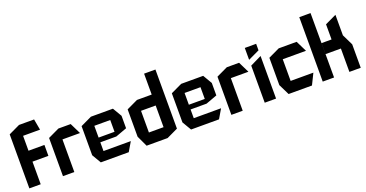

<svg xmlns="http://www.w3.org/2000/svg" viewBox="-35 -1446 4062 2131"><g transform="rotate(-20 1995.5 -380.5)"><path d="M177 -267 44 -396H365V-267ZM43 0V-396H44L177 -267V0ZM43 -396V-638L176 -701H177V-396ZM177 -572V-701H354L377 -573V-572Z M440 0V-451L573 -514H574V0ZM574 -385V-514H718L781 -386V-385Z M887 0 824 -107V-108H1280V-107L1217 0ZM824 -108V-451L957 -514H958V-108ZM958 -211V-267H1146V-211ZM958 -406V-514H1217L1280 -407V-406ZM1146 -211V-406H1280V-260L1147 -211Z M1808 -387 1675 -514V-761H1809V-387ZM1502 -385V-514H1720L1809 -386V-385ZM1428 0 1368 -128V-129H1675V0ZM1368 -129V-451L1501 -514H1502V-129ZM1675 0V-385H1809V-63L1676 0Z M1953 0 1890 -107V-108H2346V-107L2283 0ZM1890 -108V-451L2023 -514H2024V-108ZM2024 -211V-267H2212V-211ZM2024 -406V-514H2283L2346 -407V-406ZM2212 -211V-406H2346V-260L2213 -211Z M2429 0V-451L2562 -514H2563V0ZM2563 -385V-514H2707L2770 -386V-385Z M2823 0V-438L2956 -503H2957V0ZM2823 -507V-647H2957V-570L2824 -507Z M3105 0 3042 -128V-129H3444V-128L3381 0ZM3042 -129V-451L3175 -514H3176V-129ZM3176 -385V-514H3387L3450 -386V-385Z M3508 0V-761H3641L3642 0ZM3823 0V-276H3957V0ZM3642 -276V-406H3894L3957 -277V-276ZM3760 -406V-585L3893 -648H3894V-406Z"/></g></svg>

Font: Foldit SemiBold
Style: Regular
Weight: 600
Version: Version 1.003